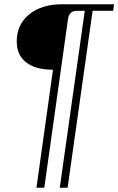

<svg xmlns="http://www.w3.org/2000/svg" viewBox="-20 -617 558 906"><path d="M59 -421Q59 -501 117.5 -549Q176 -597 275 -597H518L514 -566H417L299 269H262L380 -566H342Q307 -566 301 -528L189 269H152L230 -288Q148 -288 103.5 -322.5Q59 -357 59 -421Z"/></svg>

Font: Unna
Style: Italic
Weight: 400
Italic angle: -8.05°
Designer: Jorge de Buen Unna
Foundry: Omnibus-Type
Version: Version 2.008